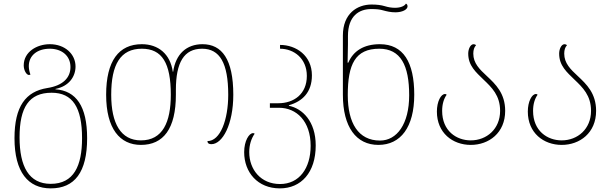

<svg xmlns="http://www.w3.org/2000/svg" viewBox="-20 -790 3376 1060"><path d="M260 250C392 250 461 161 461 -27C461 -204 400 -289 286 -297V-299C362 -314 397 -368 397 -423C397 -491 339 -546 255 -546C184 -546 111 -504 111 -429C111 -402 126 -376 140 -376C142 -376 146 -377 148 -378C142 -395 139 -411 139 -425C139 -483 185 -521 255 -521C320 -521 369 -483 369 -420C369 -359 325 -317 241 -304C122 -285 60 -203 60 -27C60 161 136 250 260 250ZM260 225C140 225 88 130 88 -32C88 -197 140 -278 265 -278C381 -278 433 -197 433 -27C433 125 388 225 260 225Z M758 10C882 10 951 -79 951 -267V-293C951 -446 996 -521 1096 -521C1193 -521 1240 -442 1240 -267C1240 -130 1197 -11 1125 -11C1126 1 1133 6 1147 6C1208 6 1268 -102 1268 -267C1268 -463 1205 -546 1098 -546C1010 -546 950 -492 936 -394H934C920 -492 854 -546 763 -546C636 -546 566 -454 566 -267C566 -79 642 10 758 10ZM758 -15C647 -15 594 -108 594 -267C594 -434 645 -521 763 -521C875 -521 923 -442 923 -267C923 -115 878 -15 758 -15Z M1525 250C1643 250 1723 162 1723 13C1723 -121 1649 -191 1575 -206V-209C1649 -230 1702 -280 1702 -374C1702 -483 1615 -542 1526 -542V-521C1603 -521 1674 -467 1674 -371C1674 -271 1603 -220 1516 -220H1470V-195H1520C1617 -195 1695 -121 1695 15C1695 139 1632 226 1526 226C1419 226 1356 145 1356 50C1356 10 1367 -25 1386 -52C1383 -54 1380 -55 1377 -55C1355 -55 1328 -12 1328 50C1328 162 1403 250 1525 250Z M2069 10C2192 10 2267 -88 2267 -267C2267 -446 2207 -546 2077 -546C1988 -546 1930 -508 1903 -444H1899C1900 -481 1901 -518 1901 -546V-591C1901 -702 1962 -740 2030 -740C2058 -740 2077 -738 2094 -733C2116 -727 2137 -722 2163 -722C2201 -722 2230 -737 2230 -755C2230 -763 2226 -768 2221 -770C2214 -757 2192 -747 2161 -747C2141 -747 2124 -750 2104 -756C2084 -762 2061 -765 2031 -765C1952 -765 1873 -715 1873 -594V-267C1873 -88 1947 10 2069 10ZM2078 -14C1958 -14 1900 -111 1900 -265C1900 -435 1941 -521 2074 -521C2192 -521 2239 -429 2239 -264C2239 -105 2171 -14 2078 -14Z M2579 10C2679 10 2769 -56 2769 -178C2769 -275 2716 -325 2668 -370C2628 -407 2593 -441 2593 -494C2593 -514 2598 -530 2608 -540C2605 -544 2600 -546 2595 -546C2577 -546 2565 -519 2565 -494C2565 -427 2608 -391 2650 -350C2695 -307 2741 -263 2741 -178C2741 -78 2667 -15 2579 -15C2500 -15 2421 -67 2421 -178C2421 -214 2430 -245 2446 -267C2443 -270 2440 -271 2437 -271C2414 -271 2392 -229 2392 -174C2392 -56 2479 10 2579 10Z M3081 10C3181 10 3271 -56 3271 -178C3271 -275 3218 -325 3170 -370C3130 -407 3095 -441 3095 -494C3095 -514 3100 -530 3110 -540C3107 -544 3102 -546 3097 -546C3079 -546 3067 -519 3067 -494C3067 -427 3110 -391 3152 -350C3197 -307 3243 -263 3243 -178C3243 -78 3169 -15 3081 -15C3002 -15 2923 -67 2923 -178C2923 -214 2932 -245 2948 -267C2945 -270 2942 -271 2939 -271C2916 -271 2894 -229 2894 -174C2894 -56 2981 10 3081 10Z"/></svg>

Font: Noto Serif Georgian Thin
Style: Regular
Weight: 100
Designer: Monotype Design Team, Akaki Razmadze
Foundry: Google LLC
Version: Version 2.003